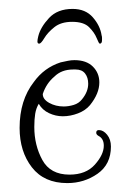

<svg xmlns="http://www.w3.org/2000/svg" viewBox="-20 -407 269 431"><path d="M143 -387Q172 -387 188.5 -368Q205 -349 208 -328Q209 -325 209 -322Q209 -319 209 -317Q209 -309 204 -309Q202 -309 197 -321.5Q192 -334 180 -346Q168 -358 142 -358Q117 -358 102 -346Q87 -334 79.5 -321.5Q72 -309 68 -309Q64 -309 64 -314Q64 -316 64.5 -319Q65 -322 66 -326Q71 -346 90 -366.5Q109 -387 143 -387ZM131 4Q79 4 51.5 -31.5Q24 -67 24 -120Q24 -182 56 -223Q79 -255 116 -267Q125 -269 132.5 -270.5Q140 -272 147 -272Q174 -272 188.5 -257.5Q203 -243 203 -222Q203 -197 182 -171Q172 -159 155 -152.5Q138 -146 121 -146Q105 -146 90 -153Q75 -160 67 -174Q61 -164 59 -151.5Q57 -139 57 -122Q57 -81 75 -48Q93 -15 136 -15Q173 -15 193 -37.5Q213 -60 213 -80Q213 -96 201 -102Q196 -105 196 -109Q196 -115 202 -115Q212 -115 220.5 -104.5Q229 -94 229 -78Q229 -38 199 -17Q169 4 131 4ZM123 -168Q134 -168 145.5 -171.5Q157 -175 164 -184Q178 -201 178 -219Q178 -233 171 -242Q164 -251 150 -251H144Q118 -251 102 -235Q84 -220 76 -196Q76 -184 90.5 -176Q105 -168 123 -168Z"/></svg>

Font: Puppies Play
Style: Regular
Weight: 400
Designer: Robert E. Leuschke
Foundry: Robert E. Leuschke
Version: Version 1.010; ttfautohint (v1.8.3)